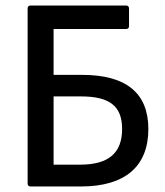

<svg xmlns="http://www.w3.org/2000/svg" viewBox="-20 -675 599 695"><path d="M90 0H273C433 0 517 -73 517 -208C517 -338 437 -404 277 -404H174V-570H437C443 -570 447 -574 447 -580V-645C447 -651 443 -655 437 -655H90C84 -655 80 -651 80 -645V-10C80 -4 84 0 90 0ZM174 -79V-326H273C377 -326 422 -291 422 -208C422 -121 373 -79 270 -79Z"/></svg>

Font: Sofia Sans Cond SemiBold
Style: Regular
Weight: 600
Width: 3
Designer: Botio Nikoltchev, Ani Petrova
Foundry: lettersoup
Version: Version 4.100